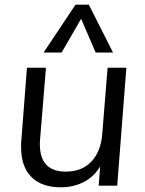

<svg xmlns="http://www.w3.org/2000/svg" viewBox="-20 -792 617 819"><path d="M519 -503 480 0H401L407 -82Q382 -39 338 -16Q294 7 240 7Q158 7 114 -37Q70 -81 70 -164Q70 -174 70 -181Q70 -188 71 -193L95 -503H176L151 -198Q150 -193 150 -177Q150 -60 260 -60Q329 -60 369 -102Q410 -145 416 -219L439 -503ZM243 -568H166L302 -772H359L462 -568H388L326 -712Z"/></svg>

Font: PRinguin Sans
Style: Italic
Weight: 400
Designer: Vernon Adams
Foundry: Vernon Adams
Version: ""